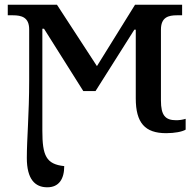

<svg xmlns="http://www.w3.org/2000/svg" viewBox="-20 -556 831 816"><path d="M181 240C231 240 253 204 253 150C176 142 160 105 160 0V-434H167L334 -169H386L551 -430H557V-138C557 -34 596 10 686 10C722 10 754 4 769 -5V-51C756 -47 742 -45 729 -45C682 -45 664 -66 664 -129V-430C664 -483 696 -491 732 -491H754V-536H554L392 -275L222 -536H13V-491H35C71 -491 104 -483 104 -431V-214C104 -71 94 35 94 115C94 206 129 240 181 240Z"/></svg>

Font: Noto Serif Medium
Style: Regular
Weight: 500
Designer: Monotype Design Team
Foundry: Monotype Imaging Inc.
Version: Version 2.013